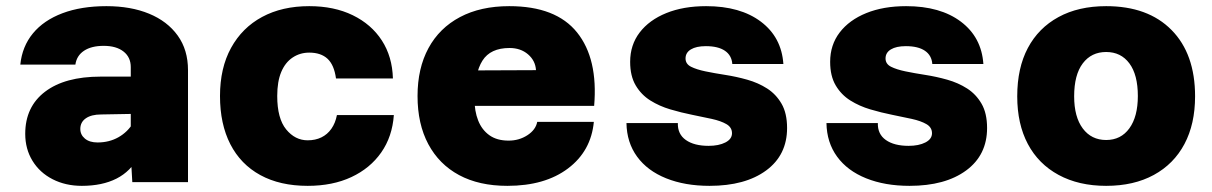

<svg xmlns="http://www.w3.org/2000/svg" viewBox="-20 -592 3940 624"><path d="M410 0 405 -87V-374Q405 -406 381.5 -424.5Q358 -443 317 -443Q277 -443 253 -427Q229 -411 225 -382H46Q52 -441 87 -483.5Q122 -526 183 -549Q244 -572 326 -572Q405 -572 464.5 -547.5Q524 -523 557.5 -476.5Q591 -430 591 -364V0ZM246 12Q193 12 151 -9.5Q109 -31 85.5 -69.5Q62 -108 62 -157Q62 -245 126.5 -294Q191 -343 307 -343H421L420 -222L309 -220Q277 -220 259 -207.5Q241 -195 241 -173Q241 -154 256 -141.5Q271 -129 297 -129Q335 -129 365 -146Q395 -163 413 -193L431 -84Q405 -35 358.5 -11.5Q312 12 246 12Z M980 12Q890 12 826 -23Q762 -58 728.5 -123.5Q695 -189 695 -280Q695 -371 731 -436.5Q767 -502 832 -537Q897 -572 985 -572Q1066 -572 1126.5 -542.5Q1187 -513 1221 -460.5Q1255 -408 1257 -337H1072Q1066 -381 1044.5 -401Q1023 -421 985 -421Q955 -421 931 -405Q907 -389 894 -358Q881 -327 881 -280Q881 -207 910 -171.5Q939 -136 980 -136Q1005 -136 1024.5 -145.5Q1044 -155 1057 -173.5Q1070 -192 1075 -218H1260Q1255 -148 1219 -96.5Q1183 -45 1122 -16.5Q1061 12 980 12Z M1629 12Q1537 12 1472 -23Q1407 -58 1372 -123.5Q1337 -189 1337 -280Q1337 -370 1372.5 -435.5Q1408 -501 1475 -536.5Q1542 -572 1635 -572Q1787 -572 1855.5 -486.5Q1924 -401 1911 -248H1482L1483 -363L1722 -364Q1720 -395 1696 -415.5Q1672 -436 1636 -436Q1574 -436 1548 -395Q1522 -354 1522 -271Q1522 -231 1534 -200.5Q1546 -170 1570.5 -152.5Q1595 -135 1633 -135Q1667 -135 1694 -152.5Q1721 -170 1726 -196H1910Q1901 -101 1826 -44.5Q1751 12 1629 12Z M2286 12Q2206 12 2145 -12.5Q2084 -37 2050.5 -83Q2017 -129 2016 -192H2183Q2182 -156 2209 -137Q2236 -118 2283 -118Q2316 -118 2337.5 -129Q2359 -140 2359 -159Q2359 -178 2341 -188.5Q2323 -199 2293.5 -205.5Q2264 -212 2229 -219Q2194 -226 2158.5 -236.5Q2123 -247 2093.5 -265.5Q2064 -284 2046 -314.5Q2028 -345 2028 -391Q2028 -446 2059 -486.5Q2090 -527 2145.5 -549.5Q2201 -572 2275 -572Q2386 -572 2453 -521.5Q2520 -471 2526 -384H2360Q2358 -412 2336 -427Q2314 -442 2274 -442Q2243 -442 2225.5 -431.5Q2208 -421 2208 -402Q2208 -384 2226 -375Q2244 -366 2273 -360Q2302 -354 2337.5 -348.5Q2373 -343 2408.5 -333Q2444 -323 2473 -304.5Q2502 -286 2520 -255Q2538 -224 2538 -176Q2538 -88 2470 -38Q2402 12 2286 12Z M2936 12Q2856 12 2795 -12.5Q2734 -37 2700.5 -83Q2667 -129 2666 -192H2833Q2832 -156 2859 -137Q2886 -118 2933 -118Q2966 -118 2987.5 -129Q3009 -140 3009 -159Q3009 -178 2991 -188.5Q2973 -199 2943.5 -205.5Q2914 -212 2879 -219Q2844 -226 2808.5 -236.5Q2773 -247 2743.5 -265.5Q2714 -284 2696 -314.5Q2678 -345 2678 -391Q2678 -446 2709 -486.5Q2740 -527 2795.5 -549.5Q2851 -572 2925 -572Q3036 -572 3103 -521.5Q3170 -471 3176 -384H3010Q3008 -412 2986 -427Q2964 -442 2924 -442Q2893 -442 2875.5 -431.5Q2858 -421 2858 -402Q2858 -384 2876 -375Q2894 -366 2923 -360Q2952 -354 2987.5 -348.5Q3023 -343 3058.5 -333Q3094 -323 3123 -304.5Q3152 -286 3170 -255Q3188 -224 3188 -176Q3188 -88 3120 -38Q3052 12 2936 12Z M3575 12Q3486 12 3420.5 -23.5Q3355 -59 3320.5 -124Q3286 -189 3286 -279Q3286 -371 3320.5 -436Q3355 -501 3420 -536.5Q3485 -572 3575 -572Q3711 -572 3787.5 -494.5Q3864 -417 3864 -279Q3864 -189 3829.5 -124Q3795 -59 3730 -23.5Q3665 12 3575 12ZM3575 -137Q3623 -137 3650.5 -175Q3678 -213 3678 -280Q3678 -349 3650.5 -386Q3623 -423 3575 -423Q3527 -423 3499 -386Q3471 -349 3471 -279Q3471 -212 3499 -174.5Q3527 -137 3575 -137Z"/></svg>

Font: Azeret Mono Thin ExtraBold
Style: Regular
Weight: 800
Version: Version 1.002